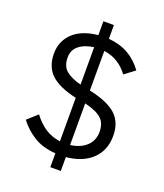

<svg xmlns="http://www.w3.org/2000/svg" viewBox="-155 -882 908 1066"><g transform="rotate(20 299.0 -349.0)"><path d="M270 82V0Q194 -5 141.5 -37.5Q89 -70 52 -119L111 -172Q143 -129 181.5 -103.5Q220 -78 271 -71V-328Q168 -351 120.5 -395.5Q73 -440 73 -518Q73 -558 87.5 -589.5Q102 -621 128 -644Q154 -667 190 -680.5Q226 -694 270 -698V-780H332V-699Q400 -693 449.5 -664.5Q499 -636 535 -586L474 -540Q449 -575 414 -597.5Q379 -620 331 -627V-393L340 -391Q444 -368 491.5 -323.5Q539 -279 539 -200Q539 -114 483.5 -61.5Q428 -9 332 0V82ZM460 -195Q460 -246 430.5 -273Q401 -300 331 -317V-71Q391 -79 425.5 -111.5Q460 -144 460 -195ZM152 -524Q152 -473 181.5 -447.5Q211 -422 271 -406V-627Q217 -620 184.5 -594Q152 -568 152 -524Z"/></g></svg>

Font: IBM Plex Sans KR
Style: Regular
Weight: 400
Designer: Mike Abbink; Paul van der Laan; Pieter van Rosmalen; Wujin Sim; Chorong Kim; Dohee Lee;
Foundry: Sandoll Inc.
Version: Version 1.001